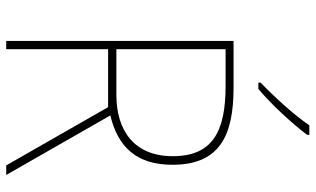

<svg xmlns="http://www.w3.org/2000/svg" viewBox="-214 -778 992 603"><g transform="rotate(90 281.5 -476.0)"><path d="M239 -799V-792H259C310 -835 368 -899 403 -945V-952H373C343 -907 284 -842 239 -799ZM108 0H134V-320H316L499 0H529L342 -327C442 -351 497 -410 497 -522C497 -670 406 -714 255 -714H108ZM278 -346H134V-689H249C393 -689 470 -648 470 -523C470 -400 387 -346 278 -346Z"/></g></svg>

Font: Noto Sans Mono SemiCondensed Thin
Style: Regular
Weight: 100
Width: 4
Designer: Monotype Design Team
Foundry: Monotype Imaging Inc.
Version: Version 2.014